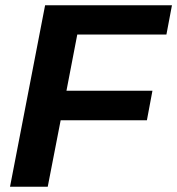

<svg xmlns="http://www.w3.org/2000/svg" viewBox="-20 -708 672 728"><path d="M273 -577 232 -364H558L537 -252H210L161 0H18L151 -688H632L611 -577Z"/></svg>

Font: Libra Sans Modern
Style: Bold Italic
Weight: 700
Italic angle: -12°
Foundry: Stefan Peev, Context Ltd
Version: Version 1.000